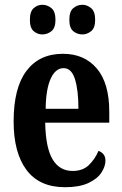

<svg xmlns="http://www.w3.org/2000/svg" viewBox="-20 -773 510 803"><path d="M252 10Q145 10 91 -62Q37 -134 37 -265Q37 -406 91 -477Q145 -548 243 -548Q333 -548 385 -486.5Q437 -425 437 -306V-260H169Q171 -155 200 -106.5Q229 -58 284 -58Q326 -58 351.5 -82.5Q377 -107 392 -142Q404 -138 412.5 -128Q421 -118 421 -101Q421 -77 404 -51Q387 -25 349.5 -7.5Q312 10 252 10ZM308 -318Q308 -396 293.5 -442Q279 -488 246 -488Q212 -488 192 -444Q172 -400 171 -318ZM325 -629Q303 -629 286.5 -642.5Q270 -656 270 -690Q270 -725 286.5 -739Q303 -753 325 -753Q344 -753 361 -739Q378 -725 378 -690Q378 -656 361 -642.5Q344 -629 325 -629ZM157 -629Q137 -629 121 -642.5Q105 -656 105 -690Q105 -725 121 -739Q137 -753 157 -753Q178 -753 195 -739Q212 -725 212 -690Q212 -656 195 -642.5Q178 -629 157 -629Z"/></svg>

Font: Noto Serif ExtraCondensed
Style: Bold
Weight: 700
Width: 2
Designer: Monotype Design Team
Foundry: Monotype Imaging Inc.
Version: Version 2.014; ttfautohint (v1.8.4.7-5d5b)